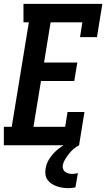

<svg xmlns="http://www.w3.org/2000/svg" viewBox="-30 -755 552 998"><path d="M-10 0V-96H31L120 -639H92V-735H502L474 -562H386L398 -639H233L199 -430H372L356 -334H183L144 -96H309L321 -173H409L381 0ZM325 223Q309 223 294 220.5Q279 218 264.5 213Q250 208 238 200Q226 192 217.5 180.5Q209 169 206.5 153.5Q204 138 207 122Q211 93 229.5 66Q248 39 273.5 19Q299 -1 327.5 -14Q356 -27 386 -33L381 0Q365 8 352 19.5Q339 31 328 45Q317 59 308 74Q299 89 296 105Q295 115 298.5 124.5Q302 134 309.5 139Q317 144 326 146.5Q335 149 345 149Q353 149 360 148Q367 147 375 145L362 219Q353 221 343.5 222Q334 223 325 223Z"/></svg>

Font: Iosevka Curly Slab
Style: Bold Italic
Weight: 700
Italic angle: -9°
Monospace: yes
Designer: Belleve Invis
Foundry: Belleve Invis
Version: Version 22.1.2; ttfautohint (v1.8.4)